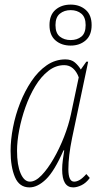

<svg xmlns="http://www.w3.org/2000/svg" viewBox="-20 -804 440 834"><path d="M108 10Q64 10 45 -34.5Q26 -79 26 -149Q26 -196 36.5 -250.5Q47 -305 67.5 -357Q88 -409 117 -452Q146 -495 183 -520.5Q220 -546 264 -546Q290 -546 305.5 -532.5Q321 -519 331 -502L355 -536H363L293 -204Q285 -165 281 -131.5Q277 -98 277 -69Q277 -15 302 -15Q313 -15 325.5 -22Q338 -29 355 -48L370 -31Q354 -9 334 0.5Q314 10 298 10Q250 10 250 -68Q250 -88 253 -109.5Q256 -131 259 -151H256Q216 -60 179.5 -25Q143 10 108 10ZM110 -15Q134 -15 160.5 -42.5Q187 -70 212.5 -114Q238 -158 258 -209Q278 -260 288 -307L322 -468Q313 -493 297 -507Q281 -521 259 -521Q222 -521 190 -496Q158 -471 133 -429.5Q108 -388 90.5 -338.5Q73 -289 63.5 -239.5Q54 -190 54 -149Q54 -87 69.5 -51Q85 -15 110 -15ZM287 -606Q247 -606 221 -628.5Q195 -651 195 -695Q195 -739 221 -761.5Q247 -784 287 -784Q326 -784 352 -761.5Q378 -739 378 -695Q378 -651 352 -628.5Q326 -606 287 -606ZM287 -630Q315 -630 333.5 -645Q352 -660 352 -695Q352 -729 333.5 -744.5Q315 -760 287 -760Q259 -760 240 -744.5Q221 -729 221 -695Q221 -660 240 -645Q259 -630 287 -630Z"/></svg>

Font: Noto Serif ExtraCondensed Thin
Style: Italic
Weight: 100
Width: 2
Italic angle: -12°
Designer: Monotype Design Team
Foundry: Monotype Imaging Inc.
Version: Version 2.013